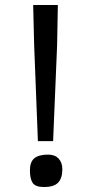

<svg xmlns="http://www.w3.org/2000/svg" viewBox="-20 -740 365 770"><path d="M173 -120Q200 -120 215 -104Q230 -88 230 -61Q230 -26 213.5 -8Q197 10 156 10Q122 10 111 -6.5Q100 -23 100 -57Q100 -91 118 -105.5Q136 -120 173 -120ZM132 -174 117 -558 113 -720H212L209 -558L193 -174Z"/></svg>

Font: Enriqueta
Style: Regular
Weight: 400
Designer: Viviana Monsalve, Gustavo Ibarra
Foundry: Viviana Monsalve, Gustavo Ibarra
Version: Version 1.002